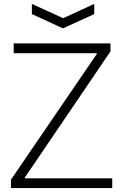

<svg xmlns="http://www.w3.org/2000/svg" viewBox="-20 -962 632 982"><path d="M143 -942 303 -869 462 -942V-890L302 -817L143 -890ZM36 -43 475 -686V-690H50V-740H545V-699L107 -54V-50H554V0H36Z"/></svg>

Font: Encode Sans Wide
Style: ExtraLight
Weight: 200
Designer: Pablo Impallari, Andres Torresi
Foundry: Pablo Impallari, Andres Torresi
Version: Version 1.000; ttfautohint (v1.00) -l 8 -r 50 -G 200 -x 14 -